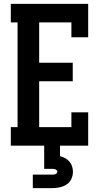

<svg xmlns="http://www.w3.org/2000/svg" viewBox="-20 -755 540 995"><path d="M36 0V-96H71V-639H36V-735H437V-562H350V-639H183V-430H357V-334H183V-96H350V-173H437V0ZM150 220V150H250Q254 150 258.5 149.5Q263 149 267 147.5Q271 146 274 142.5Q277 139 277 135Q277 131 274 127.5Q271 124 267 122.5Q263 121 258.5 120.5Q254 120 250 120H209V0H291V54Q305 58 317.5 64.5Q330 71 339.5 82Q349 93 353.5 107Q358 121 358 135Q358 155 349.5 173Q341 191 324.5 201.5Q308 212 288.5 216Q269 220 250 220Z"/></svg>

Font: Iosevka Gothic
Style: Bold
Weight: 700
Monospace: yes
Designer: Belleve Invis
Foundry: Belleve Invis
Version: Version 15.5.1; ttfautohint (v1.8.4)